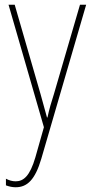

<svg xmlns="http://www.w3.org/2000/svg" viewBox="-20 -547 390 809"><path d="M16 -527 165 -11 129 116C106 195 79 217 46 217C32 217 18 213 5 206V234C19 239 31 242 46 242C95 242 128 210 154 122L343 -527H317L207 -150C196 -116 188 -89 180 -52H178C173 -71 169 -86 151 -150L42 -527Z"/></svg>

Font: Noto Sans Devanagari Condensed Thin
Style: Regular
Weight: 100
Width: 3
Designer: Jelle Bosma - Monotype Design Team
Foundry: Monotype Imaging Inc.
Version: Version 2.004